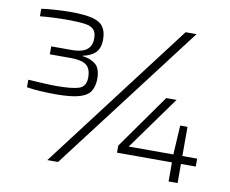

<svg xmlns="http://www.w3.org/2000/svg" viewBox="-76 -784 1055 881"><g transform="rotate(10 451.5 -344.0)"><path d="M182 -304Q153 -304 114 -306Q75 -308 47 -313V-348Q81 -346 118 -344Q155 -342 178 -342Q250 -342 283 -352.5Q316 -363 316 -406Q316 -447 294 -463.5Q272 -480 221 -480H124V-517H221Q245 -517 265.5 -522.5Q286 -528 299 -543.5Q312 -559 312 -587Q312 -615 299 -628.5Q286 -642 255.5 -646Q225 -650 171 -650Q145 -650 111.5 -648.5Q78 -647 49 -644V-679Q76 -683 114.5 -685.5Q153 -688 184 -688Q248 -688 285 -679Q322 -670 337.5 -648Q353 -626 353 -590Q353 -548 332 -527.5Q311 -507 274 -500V-498Q313 -493 335.5 -473.5Q358 -454 358 -407Q358 -374 344.5 -350.5Q331 -327 293 -315.5Q255 -304 182 -304ZM197 0 720 -688H771L247 0ZM762 0V-89H506V-122L685 -375H733L554 -126H762L770 -262H804V-126H873V-89H804V0Z"/></g></svg>

Font: Saira Expanded ExtraLight
Style: Regular
Weight: 250
Width: 7
Designer: Hector Gatti with collaboration of the Omnibus-Type team
Foundry: Omnibus-Type
Version: Version 1.101